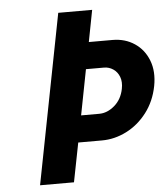

<svg xmlns="http://www.w3.org/2000/svg" viewBox="-53 -798 740 846"><g transform="rotate(-5 317.0 -375.0)"><path d="M236 -750H386L359 -610H464Q519 -610 561 -582Q603 -554 622 -504.5Q641 -455 629 -392Q616 -325 578 -275.5Q540 -226 487.5 -199.5Q435 -173 379 -173H274L240 0H90ZM486 -392Q492 -422 483.5 -444.5Q475 -467 456.5 -479.5Q438 -492 416 -492H336L297 -291H377Q413 -291 445 -318.5Q477 -346 486 -392Z"/></g></svg>

Font: Teachers[wght] Italic
Style: Regular
Weight: 400
Designer: Alfredo Marco Pradil & Chank Diesel
Version: Version 1.000;Glyphs 3.1.2 (3151)